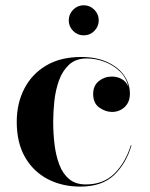

<svg xmlns="http://www.w3.org/2000/svg" viewBox="-20 -681 555 711"><path d="M234.6 -605.6Q234.6 -628.5 250.9 -645Q267.2 -661.5 290.1 -661.5Q313 -661.5 329.3 -645Q345.6 -628.5 345.6 -605.6Q345.6 -582.7 329.3 -566.4Q313 -550.1 290.1 -550.1Q267.2 -550.1 250.9 -566.4Q234.6 -582.7 234.6 -605.6ZM467 -143Q447.5 -76 402.8 -33Q358 10 277.5 10Q210.5 10 157.2 -17.5Q104 -45 73 -98.5Q42 -152 42 -230Q42 -298 69.8 -352.2Q97.5 -406.5 150.8 -438.2Q204 -470 281 -470Q335.5 -470 376 -451.8Q416.5 -433.5 438.8 -402.8Q461 -372 461 -334Q461 -302.5 441.5 -284.5Q422 -266.5 394.5 -266.5Q371 -266.5 348 -282.5Q325 -298.5 325 -333Q325 -364 346 -380.8Q367 -397.5 394.5 -397.5Q414.5 -397.5 431.5 -387.8Q448.5 -378 455.5 -359Q448.5 -392.5 424.2 -416.2Q400 -440 367.2 -452.2Q334.5 -464.5 301 -464.5Q260.5 -464.5 235.8 -441.5Q211 -418.5 198.2 -382.5Q185.5 -346.5 181.2 -306Q177 -265.5 177 -230Q177 -187 182 -145.8Q187 -104.5 199.8 -71Q212.5 -37.5 236.2 -17.8Q260 2 298 2Q363 2 403.8 -38.5Q444.5 -79 464.5 -143Z"/></svg>

Font: Bodoni* 72pt Medium
Style: Regular
Weight: 500
Version: Version 2.3